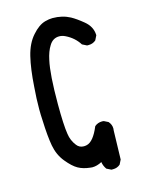

<svg xmlns="http://www.w3.org/2000/svg" viewBox="-121 -842 741 959"><g transform="rotate(-15 250.0 -363.0)"><path d="M294.9 -8.8Q269.5 4.9 245.1 4.9Q239.3 4.9 234.4 3.9Q198.2 0 172.9 -14.2Q147.5 -28.3 117.2 -65.4Q86.9 -102.5 77.6 -152.8Q68.4 -203.1 65.4 -285.2Q63.5 -314.5 63.5 -342.8Q63.5 -399.4 68.4 -458Q74.2 -549.8 89.4 -612.3Q104.5 -674.8 138.7 -712.9Q171.9 -751 206.1 -760.7Q227.5 -766.6 245.1 -766.6Q295.9 -766.6 335.9 -745.1Q362.3 -730.5 395.5 -703.1Q432.6 -672.9 434.6 -629.9V-627L422.9 -603.5Q407.2 -589.8 385.7 -589.8Q382.8 -589.8 377 -589.8L353.5 -601.6Q329.1 -640.6 285.2 -662.1Q269.5 -669.9 253.9 -669.9Q220.7 -669.9 202.1 -638.7Q184.6 -611.3 175.8 -568.4Q160.2 -499 160.2 -344.7Q160.2 -236.3 168 -188.5Q172.9 -153.3 194.3 -126Q208 -107.4 231.4 -107.4Q238.3 -107.4 247.1 -109.4Q282.2 -118.2 311.5 -188.5L312.5 -190.4Q329.1 -204.1 350.6 -204.1Q358.4 -204.1 360.4 -203.1L381.8 -192.4Q396.5 -175.8 396.5 -155.3Q396.5 -150.4 395.5 -144.5L391.6 3.9L379.9 27.3Q364.3 41 342.8 41Q339.8 41 334 41L310.5 29.3Q297.9 11.7 294.9 -8.8Z"/></g></svg>

Font: JasonHandwriting2
Style: SemiBold
Weight: 600
Version: Version 1.04.7